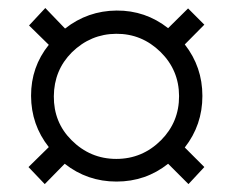

<svg xmlns="http://www.w3.org/2000/svg" viewBox="-20 -550 587 484"><path d="M92.8 -85.9 51.8 -128.9 103 -179.2Q58.6 -235.4 58.3 -308.3Q58.1 -381.3 103 -437L53.2 -485.8L94.2 -529.8L144 -478Q201.2 -522.9 273.9 -523.4Q346.7 -523.9 403.8 -479L454.1 -528.8L495.1 -487.8L445.8 -438Q490.2 -381.3 490.2 -308.1Q490.2 -234.9 445.8 -178.2L495.1 -128.9L455.1 -85.9L403.8 -137.2Q347.2 -92.3 273.7 -92.3Q200.2 -92.3 143.1 -137.2ZM160.2 -196.8Q207.5 -149.4 273.2 -149.4Q338.9 -149.4 386.2 -196.8Q431.6 -242.7 431.4 -307.9Q431.2 -373 384.8 -418.9Q337.4 -465.3 272.9 -464.8Q208.5 -464.4 161.1 -418Q116.2 -373 115.7 -307.4Q115.2 -241.7 160.2 -196.8Z"/></svg>

Font: HK Grotesk Light
Style: Regular
Weight: 300
Designer: Alfredo Marco Pradil and Stefan Peev
Foundry: Hanken Design Co.
Version: Version 1.045;PS 001.045;hotconv 1.0.88;makeotf.lib2.5.64775